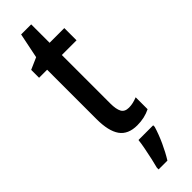

<svg xmlns="http://www.w3.org/2000/svg" viewBox="-298 -657 877 877"><g transform="rotate(-45 140.0 -219.0)"><path d="M209 -74Q222 -74 235.5 -77Q249 -80 264 -86V-9Q226 10 179 10Q120 10 93.5 -27.5Q67 -65 67 -142V-461H15V-512L72 -537L97 -659H162V-540H257V-461H162V-148Q162 -111 172 -92.5Q182 -74 209 -74ZM230 71Q219 108 200.5 148.5Q182 189 162 221H105V210Q110 192 116 164.5Q122 137 127.5 109Q133 81 135 61H230Z"/></g></svg>

Font: Noto Sans Kannada ExtraCondensed Medium
Style: Regular
Weight: 500
Width: 2
Designer: Jelle Bosma - Monotype Design Team
Foundry: Monotype Imaging Inc.
Version: Version 2.005; ttfautohint (v1.8.4.7-5d5b)